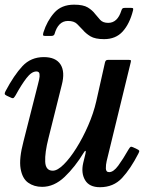

<svg xmlns="http://www.w3.org/2000/svg" viewBox="-25 -770 633 802"><path d="M-2 -389Q33.5 -456 68.8 -493.8Q104 -531.5 158 -531.5Q208 -531.5 227.8 -500.8Q247.5 -470 233 -415L177.5 -193Q162 -132 163.8 -94.5Q165.5 -57 195.5 -57Q215 -57 241.2 -83Q267.5 -109 294.2 -151.8Q321 -194.5 343.2 -245.5Q365.5 -296.5 377 -346.5L413.5 -509Q415 -515 417.8 -517.5Q420.5 -520 428 -520H509.5Q519 -520 521 -518.5Q523 -517 521 -509.5L420.5 -97Q417 -82 417.2 -66.5Q417.5 -51 431 -51Q449 -51 469 -78.2Q489 -105.5 511.5 -145Q516.5 -153.5 519.8 -156Q523 -158.5 530.5 -155L546.5 -147.5Q554.5 -144 556.2 -140.8Q558 -137.5 553 -128.5Q520.5 -65 484.8 -26.5Q449 12 392.5 12Q348 12 330.5 -17.5Q313 -47 322.5 -89L332 -128Q334.5 -139 332 -139.8Q329.5 -140.5 325.5 -133.5Q288.5 -72.5 244.8 -31Q201 10.5 151 10.5Q117 10.5 92.5 -7Q68 -24.5 61 -65.8Q54 -107 73 -179L133.5 -417.5Q135.5 -425.5 138.5 -438.2Q141.5 -451 140 -461.2Q138.5 -471.5 127 -471.5Q107 -471.5 85.8 -444Q64.5 -416.5 40.5 -372.5Q36 -365 32.5 -361.5Q29 -358 21 -362L3.5 -370Q-4.5 -374 -5.2 -377.5Q-6 -381 -2 -389ZM410 -606.5Q372.5 -606.5 353 -618.2Q333.5 -630 320.5 -645.5Q309.5 -657.5 296.8 -670Q284 -682.5 259 -682.5Q218 -682.5 202.5 -627Q199.5 -620 190 -620H163.5Q155 -620 154.8 -623.8Q154.5 -627.5 156.5 -635Q171.5 -682.5 201.5 -716.5Q231.5 -750.5 284.5 -750.5Q322.5 -750.5 341.8 -738.8Q361 -727 372.5 -711.5Q382 -699.5 393.5 -687Q405 -674.5 427 -674.5Q466 -674.5 482 -726Q484 -732 486.5 -734.5Q489 -737 496 -737H523.5Q530 -737 531 -734.5Q532 -732 530.5 -726Q516.5 -670.5 487.5 -638.5Q458.5 -606.5 410 -606.5Z"/></svg>

Font: Besley* Narrow Medium
Style: Italic
Weight: 500
Width: 4
Italic angle: -13°
Designer: Owen Earl
Foundry: indestructible type*
Version: Version 3.000; ttfautohint (v1.8.3)